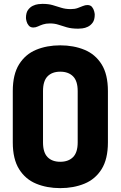

<svg xmlns="http://www.w3.org/2000/svg" viewBox="-20 -965 623 991"><path d="M291 6Q222 6 166.5 -17Q111 -40 78.5 -92Q46 -144 46 -230V-495Q46 -581 78.5 -633Q111 -685 166.5 -708Q222 -731 291 -731Q360 -731 416 -708Q472 -685 504.5 -633Q537 -581 537 -495V-230Q537 -144 504.5 -92Q472 -40 416 -17Q360 6 291 6ZM291 -130Q333 -130 357 -154Q381 -178 381 -230V-495Q381 -547 357 -571Q333 -595 291 -595Q249 -595 225.5 -571Q202 -547 202 -495V-230Q202 -178 225.5 -154Q249 -130 291 -130ZM384 -817Q349 -817 325 -824Q301 -831 281.5 -837.5Q262 -844 238 -844Q217 -844 202 -839Q187 -834 175.5 -828.5Q164 -823 152 -823Q137 -823 128.5 -833Q120 -843 117 -855Q114 -867 114 -872Q114 -899 124.5 -913.5Q135 -928 149.5 -935Q164 -942 178 -943.5Q192 -945 199 -945Q230 -945 252 -938.5Q274 -932 296 -925Q318 -918 345 -918Q366 -918 381 -923.5Q396 -929 408 -934Q420 -939 431 -939Q447 -939 455 -929Q463 -919 466 -907Q469 -895 469 -890Q469 -863 458.5 -848.5Q448 -834 433.5 -827Q419 -820 405 -818.5Q391 -817 384 -817Z"/></svg>

Font: Dosis ExtraLight ExtraBold
Style: Regular
Weight: 800
Version: Version 3.001; ttfautohint (v1.8.2)